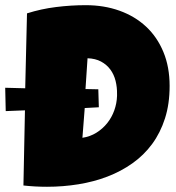

<svg xmlns="http://www.w3.org/2000/svg" viewBox="-34 -715 670 731"><path d="M62 -378.9 68.8 -664.1Q122.6 -681.2 179.4 -688.2Q236.3 -695.3 292.5 -695.3Q362.3 -695.3 420.9 -674.3Q479.5 -653.3 522 -613.8Q564.5 -574.2 588.1 -517.1Q611.8 -460 611.8 -387.7Q611.8 -319.3 594.2 -264.4Q576.7 -209.5 545.2 -166.7Q513.7 -124 470.2 -93.3Q426.8 -62.5 375 -42.7Q323.2 -22.9 264.6 -13.4Q206.1 -3.9 145 -3.9Q122.1 -3.9 100.1 -5.1Q78.1 -6.3 55.2 -8.8L61 -294.9L-12.2 -292L-14.2 -380.9ZM411.6 -356.4Q412.1 -382.8 406 -407.2Q399.9 -431.6 386 -450.4Q372.1 -469.2 350.6 -480.7Q329.1 -492.2 299.3 -493.2L291.5 -376L340.3 -375L342.3 -306.6L288.6 -303.7L279.8 -190.4Q309.1 -194.8 333 -209.7Q356.9 -224.6 374.3 -246.3Q391.6 -268.1 401.1 -294.7Q410.6 -321.3 411.6 -349.6Z"/></svg>

Font: Luckiest Guy RUS-BEL-UKR
Style: Regular
Weight: 400
Designer: Astigmatic (AOETI)
Foundry: Astigmatic (AOETI)
Version: Version 1.00 March 11, 2019, initial release